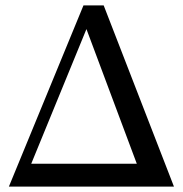

<svg xmlns="http://www.w3.org/2000/svg" viewBox="-20 -693 679 713"><path d="M626 0H13L290 -673H365ZM96 -85H488L301 -585Z"/></svg>

Font: Ibarra Real Nova
Style: Regular
Weight: 400
Designer: Jose Maria Ribagorda & Octavio Pardo
Foundry: Jose Maria Ribagorda
Version: Version 1.014